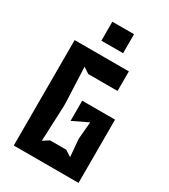

<svg xmlns="http://www.w3.org/2000/svg" viewBox="-216 -1002 972 1104"><g transform="rotate(30 270.0 -450.0)"><path d="M60 0H490V-420H272V-286L374 -335L364 -220L374 -104L334 -130H226L186 -104L196 -335V-365L186 -596L226 -570H420V-700H60ZM195 -774H339V-900H195Z"/></g></svg>

Font: Pescante Normal
Style: Regular
Weight: 400
Designer: Ariel Martín Pérez
Foundry: Tunera Type Foundry
Version: Version 1.000;FEAKit 1.0